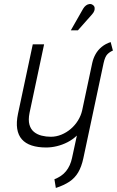

<svg xmlns="http://www.w3.org/2000/svg" viewBox="-20 -720 578 949"><path d="M435 -649Q443 -658 446 -666.5Q449 -675 447.5 -683Q446 -691 438 -696Q431 -701 422 -700Q413 -699 405 -693Q397 -687 391 -677L330 -570H365ZM538 -470 527 -512Q502 -504 483 -488.5Q464 -473 452.5 -452.5Q441 -432 436 -409L386 -174Q380 -148 365.5 -124.5Q351 -101 330 -83Q309 -65 283.5 -54.5Q258 -44 231 -44Q208 -44 186 -49.5Q164 -55 148 -68Q132 -81 125.5 -104Q119 -127 126 -162L198 -501H142L69 -158Q60 -115 65 -83.5Q70 -52 88 -31.5Q106 -11 136.5 -1Q167 9 208 9Q234 9 261 2.5Q288 -4 313.5 -17Q339 -30 360 -50L336 61Q332 80 324.5 96.5Q317 113 306.5 126Q296 139 281.5 149Q267 159 249 166L256 209Q296 196 323 178Q350 160 366.5 132Q383 104 392 62L492 -408Q499 -440 511 -452Q523 -464 538 -470Z"/></svg>

Font: Advent Pro
Style: Italic
Weight: 400
Italic angle: -12°
Designer: VivaRado, Andreas Kalpakidis
Foundry: VivaRado, Andreas Kalpakidis
Version: Version 3.000